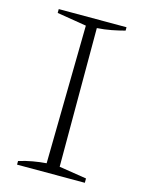

<svg xmlns="http://www.w3.org/2000/svg" viewBox="-102 -707 576 769"><g transform="rotate(15 186.5 -322.5)"><path d="M45 0V-15Q74 -24 102.5 -29Q131 -34 158 -36L167 -609L45 -629V-645H326V-631Q300 -624 271.5 -618.5Q243 -613 212 -611V-36L326 -18V0Z"/></g></svg>

Font: Piazzolla SC ExtraLight
Style: Regular
Weight: 200
Designer: Juan Pablo del Peral
Foundry: Huerta Tipografica
Version: Version 1.330